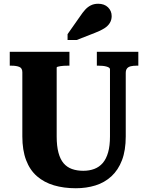

<svg xmlns="http://www.w3.org/2000/svg" viewBox="-20 -986 788 1023"><path d="M282 -259Q282 -208 291.5 -172.5Q301 -137 319 -116Q337 -95 363.5 -85.5Q390 -76 424 -76Q456 -76 482.5 -86Q509 -96 527.5 -117.5Q546 -139 556 -174Q566 -209 566 -259V-617Q566 -622 561 -625.5Q556 -629 547 -631.5Q538 -634 527.5 -635Q517 -636 506 -636H496V-710H717V-636H706Q690 -636 677 -633Q664 -630 657 -621.5Q650 -613 650 -597V-259Q650 -185 630 -132.5Q610 -80 573.5 -46.5Q537 -13 488.5 2Q440 17 384 17Q320 17 267.5 1.5Q215 -14 177 -47Q139 -80 119 -133Q99 -186 99 -259V-601Q99 -623 83 -629.5Q67 -636 42 -636H32V-710H350V-636H340Q331 -636 320.5 -635.5Q310 -635 301.5 -633.5Q293 -632 287.5 -630.5Q282 -629 282 -626ZM406 -898 340 -804V-773H389L486 -811Q515 -822 535 -834.5Q555 -847 565 -863.5Q575 -880 575 -900Q575 -928 555.5 -947Q536 -966 503 -966Q481 -966 464 -957.5Q447 -949 433.5 -934Q420 -919 406 -898Z"/></svg>

Font: Roboto Serif SemiCondensed
Style: Bold
Weight: 700
Width: 4
Designer: Greg Gazdowicz
Foundry: Commercial Type
Version: Version 1.007